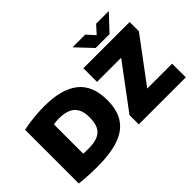

<svg xmlns="http://www.w3.org/2000/svg" viewBox="-146 -1373 1802 1802"><g transform="rotate(-45 755.0 -472.0)"><path d="M296 7.5Q262.5 7.5 221.8 6.2Q181 5 139.2 2Q97.5 -1 60 -5.5V-718.5Q98.5 -727.5 146.5 -734Q194.5 -740.5 245.2 -744.2Q296 -748 343.5 -748Q570.5 -748 687 -656.5Q803.5 -565 803.5 -370Q803.5 -235.5 747.8 -152.2Q692 -69 579.5 -30.8Q467 7.5 296 7.5ZM358.5 -172Q431.5 -172 478.8 -191.8Q526 -211.5 548.8 -255.2Q571.5 -299 571.5 -371.5Q571.5 -442.5 547.8 -486Q524 -529.5 476.5 -549.5Q429 -569.5 357.5 -569.5Q342 -569.5 322 -567.5Q302 -565.5 287.5 -563V-173.5Q305 -172.5 322.5 -172.2Q340 -172 358.5 -172ZM850.5 0V-123L1206.5 -600V-559H855.5V-740H1469.5V-617.5L1113.5 -140V-181.5H1474.5V0ZM1071 -793 922.5 -951H1091L1180 -852H1146L1235.5 -951H1404L1255.5 -793Z"/></g></svg>

Font: Encode Sans SC SemiExpanded Black
Style: Regular
Weight: 900
Width: 6
Designer: Multiple Designers
Foundry: Impallari Type
Version: Version 3.002